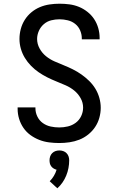

<svg xmlns="http://www.w3.org/2000/svg" viewBox="-20 -763 640 1035"><path d="M299 8Q272 8 244.5 4.5Q217 1 191.5 -9Q166 -19 144 -35Q122 -51 106.5 -73.5Q91 -96 83 -122.5Q75 -149 75 -176V-184H171V-179Q171 -156 181.5 -134.5Q192 -113 211 -99.5Q230 -86 253 -81Q276 -76 299 -76Q323 -76 346 -81.5Q369 -87 388 -101Q407 -115 417.5 -137Q428 -159 428 -183Q428 -210 414.5 -234Q401 -258 380 -275Q359 -292 334 -303Q309 -314 284 -324Q259 -334 235 -346Q211 -358 188.5 -373.5Q166 -389 147 -408.5Q128 -428 114 -451Q100 -474 92.5 -500Q85 -526 85 -553Q85 -580 92 -606.5Q99 -633 113.5 -656Q128 -679 149 -696.5Q170 -714 195 -724.5Q220 -735 247 -739Q274 -743 301 -743Q328 -743 354.5 -739.5Q381 -736 405.5 -726Q430 -716 451.5 -699Q473 -682 487.5 -660Q502 -638 509.5 -612Q517 -586 517 -559V-551H421V-556Q421 -578 412 -599Q403 -620 385.5 -634Q368 -648 345.5 -653.5Q323 -659 301 -659Q278 -659 256 -653.5Q234 -648 216.5 -633Q199 -618 189.5 -596.5Q180 -575 180 -553Q180 -526 193.5 -501.5Q207 -477 228 -460Q249 -443 274 -432Q299 -421 324 -411Q349 -401 373 -389Q397 -377 419 -361.5Q441 -346 460.5 -327Q480 -308 494 -285Q508 -262 515.5 -235.5Q523 -209 523 -182Q523 -155 515.5 -128Q508 -101 492.5 -78Q477 -55 455 -37.5Q433 -20 407.5 -10Q382 0 354.5 4Q327 8 299 8ZM289 252 248 214Q261 201 270.5 185Q280 169 285 152Q277 150 269.5 145.5Q262 141 256.5 134Q251 127 249 118.5Q247 110 247 101Q247 90 250.5 80Q254 70 261.5 62.5Q269 55 279 51.5Q289 48 300 48Q311 48 321 51.5Q331 55 338.5 62.5Q346 70 349.5 80Q353 90 353 101Q353 122 349 143Q345 164 337 183.5Q329 203 317 220.5Q305 238 289 252Z"/></svg>

Font: Iosevka Medium Extended
Style: Regular
Weight: 500
Width: 7
Monospace: yes
Designer: Belleve Invis
Foundry: Belleve Invis
Version: Version 32.5.0; ttfautohint (v1.8.4)